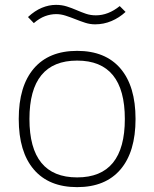

<svg xmlns="http://www.w3.org/2000/svg" viewBox="-20 -759 634 789"><path d="M297 10Q181 10 119 -62.5Q57 -135 57 -270Q57 -405 119 -477.5Q181 -550 297 -550Q413 -550 475 -477.5Q537 -405 537 -270Q537 -135 475 -62.5Q413 10 297 10ZM297 -30Q493 -30 493 -270Q493 -510 297 -510Q101 -510 101 -270Q101 -30 297 -30ZM95 -689Q123 -715 152 -727Q181 -739 210 -739Q234 -739 254.5 -732.5Q275 -726 294.5 -717.5Q314 -709 333 -702.5Q352 -696 374 -696Q425 -696 472 -734L496 -710Q470 -686 438 -672.5Q406 -659 371 -659Q350 -659 330 -665.5Q310 -672 290 -680Q270 -688 250 -694.5Q230 -701 211 -701Q188 -701 165 -692.5Q142 -684 119 -664Z"/></svg>

Font: Encode Sans Wide
Style: Thin
Weight: 100
Designer: Pablo Impallari, Andres Torresi
Foundry: Pablo Impallari, Andres Torresi
Version: Version 1.000; ttfautohint (v1.00) -l 8 -r 50 -G 200 -x 14 -